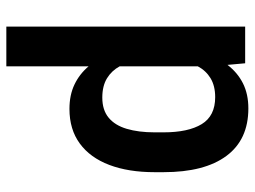

<svg xmlns="http://www.w3.org/2000/svg" viewBox="-116 -462 781 588"><g transform="rotate(90 274.0 -167.5)"><path d="M311.5 -538.1Q407.2 -538.1 457 -470.9Q506.8 -403.8 506.8 -278.3V-251Q506.8 -170.9 484.6 -112.3Q462.4 -53.7 419.2 -22Q376 9.8 313 9.8Q270.5 9.8 238.3 -5.6Q206.1 -21 182.6 -48.8V203.1H61V-528.3H173.3L178.2 -474.1Q201.7 -504.9 234.6 -521.5Q267.6 -538.1 311.5 -538.1ZM384.8 -251V-278.3Q384.8 -354 359.6 -395.3Q334.5 -436.5 276.9 -436.5Q242.7 -436.5 219.2 -422.4Q195.8 -408.2 182.6 -383.3V-144Q195.8 -119.6 219.2 -105.2Q242.7 -90.8 278.3 -90.8Q316.4 -90.8 339.8 -110.1Q363.3 -129.4 374 -165.5Q384.8 -201.7 384.8 -251Z"/></g></svg>

Font: Robert Sans
Style: Bold
Weight: 700
Designer: Christian Robertson (extended by Adam Twardoch)
Foundry: Google
Version: Version 12.135;April 2, 2019;FontCreator 11.5.0.2425 64-bit;